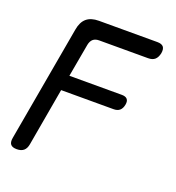

<svg xmlns="http://www.w3.org/2000/svg" viewBox="-132 -836 865 942"><g transform="rotate(20 300.0 -365.0)"><path d="M180 -427H454Q474 -427 482.5 -417Q491 -407 487 -387Q483 -367 471.5 -357Q460 -347 440 -347H166L113 -45Q109 -22 96 -11Q83 0 60 0Q37 0 28 -11Q19 -22 23 -45L130 -650Q137 -691 160 -710.5Q183 -730 224 -730H529Q552 -730 561 -719Q570 -708 566 -685Q561 -662 548.5 -651Q536 -640 513 -640H258Q238 -640 226.5 -630Q215 -620 211 -600Z"/></g></svg>

Font: Maple Mono Normal NL
Style: Italic
Weight: 400
Italic angle: -10°
Monospace: yes
Designer: subframe7536
Version: Version 7.000